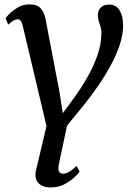

<svg xmlns="http://www.w3.org/2000/svg" viewBox="-20 -587 595 860"><path d="M309.1 -144.9Q339 -185.7 367.8 -234.7Q396.6 -283.6 415.4 -336.4Q434.3 -389.1 434.3 -440.6Q434.3 -453.1 430.3 -466.4Q426.3 -479.7 422.3 -492.9Q418.3 -506 418.3 -517.7Q418.3 -541.3 432 -553.9Q445.7 -566.6 469.1 -566.6Q499.8 -566.6 515.6 -540.7Q531.4 -514.9 531.4 -473.5Q531.4 -432.1 516.5 -386.9Q501.6 -341.6 476.4 -295Q451.2 -248.4 419.4 -202.3Q387.6 -156.3 353.4 -113.7Q334.4 -90.6 315.5 -67.6Q296.7 -44.5 280.2 -24L243.6 149.2Q239.2 169.4 244.1 180.2Q249 190.9 262 190.9Q276.2 190.9 290.8 182Q305.4 173.1 323.3 156.3L336.3 182.6Q331.7 189.6 313.9 206.6Q296.2 223.6 268.9 238.1Q241.7 252.6 207.7 252.6Q169 252.6 151.4 232.2Q133.8 211.8 140.8 177.8L188.3 -22.4L82.4 -468.9Q77.8 -487.6 72.5 -494.1Q67.3 -500.6 59.2 -500.6Q51.4 -500.6 41.9 -495.8Q32.3 -491 16.7 -476.7L4.9 -505.9Q9 -511.9 24.2 -526.8Q39.3 -541.8 61.7 -554.5Q84.1 -567.3 110.7 -567.3Q147.7 -567.3 162.9 -548.9Q178.2 -530.6 184.3 -500.3L246.8 -172.7L261.1 -79.9Z"/></svg>

Font: Merriweather Light
Style: Italic
Weight: 300
Italic angle: -7.8°
Designer: Eben Sorkin
Foundry: Eben Sorkin
Version: Version 2.101